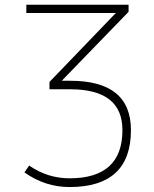

<svg xmlns="http://www.w3.org/2000/svg" viewBox="-20 -544 635 794"><path d="M486.3 -5.9Q486.3 -174.8 270.5 -174.8H184.6V-205.1L459 -490.2H88.9V-524.4H511.7V-495.1L235.4 -210H270.5Q521.5 -210 521.5 -5.9Q521.5 229.5 267.6 229.5Q166 229.5 81.1 168.9L100.6 140.6Q176.8 193.4 267.6 193.4Q486.3 193.4 486.3 -5.9Z"/></svg>

Font: Gen Shin Gothic ExtraLight
Style: Regular
Weight: 100
Designer: [Source Han Sans]
Ryoko NISHIZUKA  (kana & ideographs); Paul D. Hunt (Latin, Greek & Cyrillic); Wenlong ZHANG  (bopomofo
Version: Version 1.002.20150607